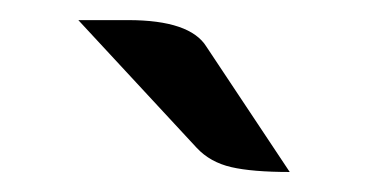

<svg xmlns="http://www.w3.org/2000/svg" viewBox="-20 -685 368 189"><path d="M265.2 -515.7Q228.3 -515.7 207.6 -520.5Q186.9 -525.3 173.7 -539.4L57.1 -665.2H106.1Q167.2 -665.2 183.3 -638.9Z"/></svg>

Font: Myanmar KatKuu
Style: Regular
Weight: 400
Designer: Khon Soe Zaw Thu
Foundry: MPUA
Version: Version 1.00 September 13, 2016, initial release